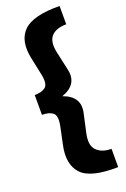

<svg xmlns="http://www.w3.org/2000/svg" viewBox="-164 -765 635 969"><g transform="rotate(-20 153.0 -280.5)"><path d="M293 54.2Q241.7 54.2 214.1 26.6Q186.5 -1 200.2 -63.5L222.2 -163.1Q231.9 -205.6 214.1 -234.9Q196.3 -264.2 150.4 -280.3Q196.3 -296.4 214.1 -325.7Q231.9 -355 222.2 -397.5L200.2 -497.1Q187 -558.6 212.6 -586.7Q238.3 -614.7 293 -614.7V-712.9Q149.9 -714.4 98.9 -663.8Q47.9 -613.3 68.8 -514.2L89.4 -416Q99.1 -365.2 79.8 -349.4Q60.5 -333.5 21.5 -333.5V-227.1Q60.5 -227.1 79.8 -211.2Q99.1 -195.3 89.4 -144.5L68.8 -46.4Q48.3 50.3 96.4 102.8Q144.5 155.3 293 152.3Z"/></g></svg>

Font: Roboto Flex Super Cond Bold
Style: Regular
Weight: 700
Width: 3
Designer: Berlow after Robertson
Foundry: Google
Version: Version 3.000